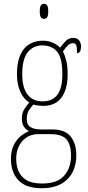

<svg xmlns="http://www.w3.org/2000/svg" viewBox="-20 -758 467 1019"><path d="M201 241Q117 241 77.5 198.5Q38 156 38 85Q38 42 53 12Q68 -18 90.5 -36Q113 -54 134 -62Q119 -69 107.5 -85Q96 -101 96 -131Q96 -158 109.5 -179.5Q123 -201 136 -214Q105 -232 87.5 -272Q70 -312 70 -362Q70 -453 106.5 -497.5Q143 -542 209 -542Q238 -542 261.5 -531Q285 -520 299 -505Q312 -523 328.5 -540Q345 -557 369 -557Q390 -557 400 -543.5Q410 -530 410 -512Q410 -476 389 -476Q389 -504 385 -516.5Q381 -529 367 -529Q354 -529 342 -518.5Q330 -508 314 -485Q324 -466 331.5 -437Q339 -408 339 -363Q339 -285 306.5 -240.5Q274 -196 209 -196Q198 -196 181.5 -198Q165 -200 157 -203Q143 -189 132.5 -171Q122 -153 122 -126Q122 -95 142.5 -83Q163 -71 197 -71H258Q325 -71 355 -33.5Q385 4 385 66Q385 146 337.5 193.5Q290 241 201 241ZM206 -220Q258 -220 284.5 -255Q311 -290 311 -365Q311 -449 283.5 -483Q256 -517 204 -517Q157 -517 127.5 -481Q98 -445 98 -364Q98 -293 126 -256.5Q154 -220 206 -220ZM203 216Q284 216 320.5 174.5Q357 133 357 67Q357 10 333 -18Q309 -46 249 -46H182Q132 -46 99 -9.5Q66 27 66 85Q66 121 78.5 150.5Q91 180 120.5 198Q150 216 203 216ZM213 -658Q203 -658 197 -666Q191 -674 191 -698Q191 -721 197 -729.5Q203 -738 213 -738Q224 -738 230 -729.5Q236 -721 236 -698Q236 -674 230 -666Q224 -658 213 -658Z"/></svg>

Font: Noto Serif Sinhala Condensed Thin
Style: Regular
Weight: 100
Width: 3
Designer: Jelle Bosma - Monotype Design Team
Foundry: Monotype Imaging Inc.
Version: Version 2.007; ttfautohint (v1.8.4.7-5d5b)